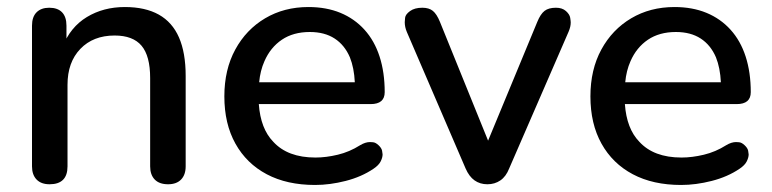

<svg xmlns="http://www.w3.org/2000/svg" viewBox="-20 -517 2194 546"><path d="M121 7Q97 7 84 -6.5Q71 -20 71 -44V-444Q71 -469 84 -482Q97 -495 120 -495Q144 -495 156.5 -482Q169 -469 169 -444V-366L158 -384Q180 -440 227 -468.5Q274 -497 335 -497Q393 -497 431.5 -475.5Q470 -454 489 -410.5Q508 -367 508 -301V-44Q508 -20 495 -6.5Q482 7 458 7Q433 7 420 -6.5Q407 -20 407 -44V-295Q407 -358 382.5 -387Q358 -416 306 -416Q245 -416 208.5 -378Q172 -340 172 -276V-44Q172 7 121 7Z M876 9Q796 9 738.5 -21.5Q681 -52 649.5 -108.5Q618 -165 618 -243Q618 -319 649 -376Q680 -433 734 -465Q788 -497 857 -497Q908 -497 948 -480.5Q988 -464 1016.5 -432.5Q1045 -401 1059.5 -356Q1074 -311 1074 -255Q1074 -238 1064 -229.5Q1054 -221 1034 -221H716Q721 -151 757 -114Q798 -69 877 -69Q907 -69 940.5 -77Q974 -85 1004 -104Q1019 -113 1032 -113Q1033 -113 1040.5 -112.5Q1048 -112 1056.5 -104Q1065 -96 1066.5 -88.5Q1068 -81 1068 -78Q1068 -69 1062.5 -58Q1057 -47 1042 -37Q1008 -14 963 -2.5Q918 9 876 9ZM975 -354Q960 -389 931.5 -407.5Q903 -426 861 -426Q814 -426 781.5 -404Q749 -382 732 -343Q720 -316 717 -283H989Q987 -324 975 -354Z M1366 7Q1345 7 1329.5 -4Q1314 -15 1304 -38L1137 -426Q1131 -440 1131 -454Q1131 -457 1132 -466.5Q1133 -476 1146 -485.5Q1159 -495 1181 -495Q1200 -495 1211 -486Q1222 -477 1231 -455L1368 -117L1508 -455Q1517 -477 1528.5 -486Q1540 -495 1561 -495Q1579 -495 1589.5 -485.5Q1600 -476 1601.5 -466.5Q1603 -457 1603 -453Q1603 -441 1597 -427L1428 -38Q1419 -15 1403 -4Q1387 7 1366 7Z M1917 9Q1837 9 1779.5 -21.5Q1722 -52 1690.5 -108.5Q1659 -165 1659 -243Q1659 -319 1690 -376Q1721 -433 1775 -465Q1829 -497 1898 -497Q1949 -497 1989 -480.5Q2029 -464 2057.5 -432.5Q2086 -401 2100.5 -356Q2115 -311 2115 -255Q2115 -238 2105 -229.5Q2095 -221 2075 -221H1757Q1762 -151 1798 -114Q1839 -69 1918 -69Q1948 -69 1981.5 -77Q2015 -85 2045 -104Q2060 -113 2073 -113Q2074 -113 2081.5 -112.5Q2089 -112 2097.5 -104Q2106 -96 2107.5 -88.5Q2109 -81 2109 -78Q2109 -69 2103.5 -58Q2098 -47 2083 -37Q2049 -14 2004 -2.5Q1959 9 1917 9ZM2016 -354Q2001 -389 1972.5 -407.5Q1944 -426 1902 -426Q1855 -426 1822.5 -404Q1790 -382 1773 -343Q1761 -316 1758 -283H2030Q2028 -324 2016 -354Z"/></svg>

Font: Nunito SemiBold
Style: Regular
Weight: 600
Designer: Vernon Adams
Foundry: Vernon Adams
Version: Version 3.602